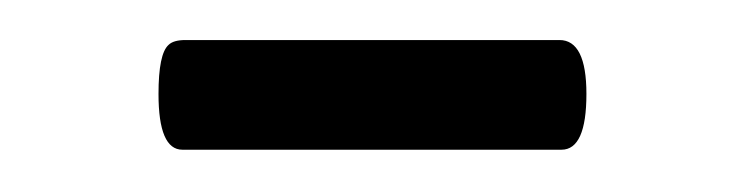

<svg xmlns="http://www.w3.org/2000/svg" viewBox="-20 -315 365 94"><path d="M267.1 -269Q267.1 -241.7 254.9 -241.7H69.3Q57.6 -241.7 57.6 -269Q57.6 -288.6 62.5 -293Q64.9 -295.4 70.8 -295.4H253.9Q267.1 -295.4 267.1 -269Z"/></svg>

Font: Dai Banna SIL Book
Style: Regular
Weight: 400
Designer: Victor Gaultney
Foundry: SIL International
Version: Version 2.000